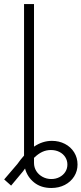

<svg xmlns="http://www.w3.org/2000/svg" viewBox="-40 -727 400 943"><path d="M127 -707V-6.8Q168.9 -35.2 214.8 -35.2Q250 -35.2 278.8 -20.3Q307.6 -5.4 324.2 21.2Q340.8 47.9 340.8 81.1Q340.8 113.3 324.2 139.6Q307.6 166 278.3 181.2Q249 196.3 211.9 196.3Q161.6 196.3 127.9 169.4Q94.2 142.6 83 100.6L73.2 114.3L14.6 184.6L-19.5 154.3L44.9 79.1Q61.5 55.7 78.1 37.1V-707ZM211.9 152.3Q234.4 152.3 252.4 142.8Q270.5 133.3 280.8 117.2Q291 101.1 291 81.1Q291 61 280.5 44.7Q270 28.3 251.5 19Q232.9 9.8 210 9.8Q187 9.8 167 19.3Q147 28.8 127 48.3V73.2Q127 95.2 138.4 113.3Q149.9 131.3 169.4 141.8Q189 152.3 211.9 152.3Z"/></svg>

Font: Pretendard ExtraLight
Style: Regular
Weight: 200
Designer: Base glyphs from Inter by Rasmus Andersson; Hangeul glyphs from Noto Sans CJK(Source Han Sans) by Jang Soo-young and Kan
Foundry: Kil Hyung-jin
Version: Version 1.309